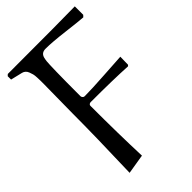

<svg xmlns="http://www.w3.org/2000/svg" viewBox="-221 -768 849 849"><g transform="rotate(-45 203.0 -344.0)"><path d="M75.2 -359.9 77.1 -521Q77.1 -525.9 77.4 -540.5Q77.6 -555.2 77.4 -563.2Q77.1 -571.3 76.7 -585Q76.2 -598.6 74 -607.2Q71.8 -615.7 68.1 -625Q64.5 -634.3 58.3 -639.6Q52.2 -645 43.9 -647L-11.2 -660.2V-681.2L-3.9 -688Q343.8 -688 417 -689.9V-637.2L409.2 -628.9Q384.8 -630.4 309.3 -639.6Q233.9 -648.9 192.9 -648.9Q167.5 -648.9 161.1 -626Q158.7 -616.7 157.5 -606Q156.2 -595.2 155 -542.7Q153.8 -490.2 153.8 -391.1Q153.8 -386.7 157.5 -382.3Q161.1 -377.9 167 -377.9Q209.5 -377.9 295.2 -383.5Q380.9 -389.2 401.9 -390.1L400.9 -340.8L396 -335.9Q308.6 -340.8 167 -340.8Q162.6 -340.8 158.7 -337.9Q154.8 -335 154.8 -330.1Q154.8 -152.3 160.2 -13.2L67.9 2Q75.2 -225.1 75.2 -359.9Z"/></g></svg>

Font: Aref Ruqaa
Style: Regular
Weight: 400
Designer: Abdoulla Aref
Version: Version 0.7